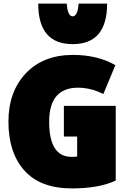

<svg xmlns="http://www.w3.org/2000/svg" viewBox="-20 -1024 742 1070"><path d="M625 -18Q533 26 381 26Q205 26 116 -73.5Q27 -173 27 -346Q27 -513 124 -615.5Q221 -718 387 -718Q523 -718 623 -661L556 -500Q502 -528 443 -534Q254 -551 254 -346Q254 -150 378 -150Q406 -150 410 -152V-263H336V-434H625ZM193 -1004H352Q357 -933 385 -933Q413 -933 418 -1004H577Q577 -778 385 -778Q193 -778 193 -1004Z"/></svg>

Font: Repo
Style: ExtraBlack
Weight: 1000
Designer: Stefan Peev
Foundry: Context Ltd
Version: Version 001.000